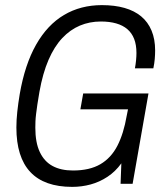

<svg xmlns="http://www.w3.org/2000/svg" viewBox="-20 -718 644 750"><path d="M262 12Q153 12 98.5 -46Q44 -104 44 -220Q44 -249 47.5 -281.5Q51 -314 57 -350Q77 -466 121 -543.5Q165 -621 230 -659.5Q295 -698 378 -698Q428 -698 466.5 -687Q505 -676 531.5 -654Q558 -632 572 -598.5Q586 -565 586 -521Q586 -505 584.5 -487.5Q583 -470 579 -451H507Q510 -467 511.5 -482.5Q513 -498 513 -511Q513 -543 504 -566Q495 -589 477.5 -604Q460 -619 434 -626.5Q408 -634 374 -634Q330 -634 292 -618Q254 -602 223 -569Q192 -536 169.5 -484Q147 -432 134 -359Q129 -331 126 -310Q123 -289 121 -273Q119 -257 118.5 -244Q118 -231 118 -219Q118 -161 135.5 -124Q153 -87 185.5 -69.5Q218 -52 265 -52Q330 -52 372 -76.5Q414 -101 438.5 -148.5Q463 -196 475 -266L480 -291H294L305 -353H560L498 0H451L454 -80Q431 -48 400 -27.5Q369 -7 334 2.5Q299 12 262 12Z"/></svg>

Font: Archivo Condensed Light
Style: Italic
Weight: 300
Width: 3
Italic angle: -10°
Designer: Hector Gatti
Foundry: Omnibus-Type
Version: Version 2.001